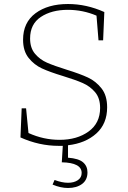

<svg xmlns="http://www.w3.org/2000/svg" viewBox="-20 -720 638 957"><path d="M319 4V66Q372 70 394 89Q416 108 416 139Q416 177 389 197Q362 217 319 217Q282 217 242 200L252 177Q289 191 319 191Q349 191 368 178Q387 165 387 142Q387 91 288 89L293 7H273Q175 7 82 -35L88 -180H110L122 -57Q197 -23 277 -23Q364 -23 421.5 -64.5Q479 -106 479 -182Q479 -231 454 -260.5Q429 -290 392.5 -306Q356 -322 294 -341Q228 -361 189 -379Q150 -397 122.5 -431.5Q95 -466 95 -522Q95 -608 157 -654Q219 -700 319 -700Q411 -700 500 -660L494 -519H471L461 -642Q393 -671 318 -671Q237 -671 183.5 -635.5Q130 -600 130 -528Q130 -481 154.5 -452Q179 -423 214.5 -407.5Q250 -392 311 -373Q379 -352 418.5 -333.5Q458 -315 486 -279.5Q514 -244 514 -185Q514 -103 460 -54.5Q406 -6 319 4Z"/></svg>

Font: Bitter Pro ExtraLight
Style: Regular
Weight: 275
Designer: Sol Matas, and Bitter project Authors
Foundry: Sol Matas
Version: Version 1.010